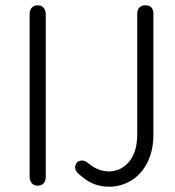

<svg xmlns="http://www.w3.org/2000/svg" viewBox="-20 -696 662 726"><path d="M92 -28V-642Q92 -657 100 -666.5Q108 -676 122 -676Q137 -676 145 -666.5Q153 -657 153 -642V-28Q153 -12 145 -3Q137 6 122 6Q108 6 100 -3.5Q92 -13 92 -28ZM264 -64Q264 -71 269 -79Q277 -89 290 -89Q299 -89 308 -83L324 -71Q356 -48 392 -48Q437 -48 468 -84.5Q499 -121 499 -190V-645Q499 -660 507.5 -668Q516 -676 530 -676Q544 -676 552 -668Q560 -660 560 -645V-188Q560 -124 536 -79Q512 -34 474 -12Q436 10 393 10Q336 10 295 -24L280 -36Q264 -49 264 -64Z"/></svg>

Font: SN Pro Light
Style: Regular
Weight: 300
Designer: Tobias Whetton
Foundry: Supernotes
Version: Version 1.002